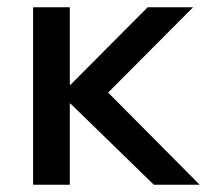

<svg xmlns="http://www.w3.org/2000/svg" viewBox="-20 -508 569 528"><path d="M71 0V-488H172V-275H174L386 -488H511L254 -230V-277L529 0H403L174 -223H172V0Z"/></svg>

Font: Nunito Sans 12pt SemiBold
Style: Regular
Weight: 600
Designer: Vernon Adams
Foundry: Vernon Adams
Version: Version 3.101;gftools[0.9.27]